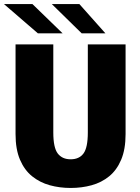

<svg xmlns="http://www.w3.org/2000/svg" viewBox="-24 -920 694 951"><path d="M326 11Q271.5 11 222.5 -2.5Q173.5 -16 135.2 -46.8Q97 -77.5 75 -129Q53 -180.5 53 -256V-700H240V-264Q240 -188.5 262 -159.8Q284 -131 326 -131Q368 -131 389.5 -159.8Q411 -188.5 411 -264V-700H598V-256Q598 -180.5 576.2 -129Q554.5 -77.5 516.8 -46.8Q479 -16 430 -2.5Q381 11 326 11ZM380.5 -755 232.5 -900H369L498 -755ZM163.5 -755 -4.5 -900H136.5L286 -755Z"/></svg>

Font: Trispace ExtraBold
Style: Regular
Weight: 800
Designer: Tyler Finck
Foundry: Etcetera Type Company
Version: Version 1.210; ttfautohint (v1.8.3)